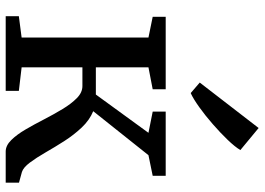

<svg xmlns="http://www.w3.org/2000/svg" viewBox="-144 -762 906 657"><g transform="rotate(90 308.5 -433.0)"><path d="M35 0V-45L108 -54.5V-488.5L37 -503V-547.5H285V-503L210 -488.5V-308.5H303L434 -488.5L361.5 -503V-547.5H581V-503L510.5 -488.5L360 -299.5Q390.5 -287 415.8 -260.2Q441 -233.5 462 -200.8Q483 -168 501.2 -136.2Q519.5 -104.5 536 -82.5Q552.5 -60.5 568 -55.5L604.5 -45.5V0H498Q477.5 0 458.8 -19Q440 -38 422.5 -68Q405 -98 387.8 -131.5Q370.5 -165 352.5 -194.8Q334.5 -224.5 315.2 -243.5Q296 -262.5 274 -262.5H210V-54.5L290.5 -45V0ZM297.5 -633.5 262 -664 417.5 -865.5 493 -803Q482 -784.5 458 -759.5Q434 -734.5 404.5 -708.8Q375 -683 346.8 -662.8Q318.5 -642.5 299 -633.5Z"/></g></svg>

Font: Merriweather 36pt
Style: Regular
Weight: 400
Designer: Eben Sorkin
Foundry: Eben Sorkin
Version: Version 2.100